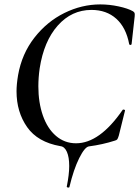

<svg xmlns="http://www.w3.org/2000/svg" viewBox="-20 -656 631 871"><path d="M289 195Q287 195 284.5 193.5Q282 192 283 190Q294 135 294 97Q294 57 283.5 33Q273 9 254 7Q151 -11 103 -79.5Q55 -148 55 -242Q55 -273 62 -315Q79 -412 136 -485Q193 -558 272 -597Q351 -636 435 -636Q476 -636 518 -627Q560 -618 583 -605Q589 -601 590.5 -597Q592 -593 591 -582L577 -456Q576 -452 571.5 -452Q567 -452 566 -456Q552 -531 507.5 -571Q463 -611 395 -611Q305 -611 242 -540Q179 -469 160 -346Q154 -304 154 -264Q154 -191 174.5 -132Q195 -73 234 -39.5Q273 -6 325 -6Q432 -6 536 -157Q537 -159 540 -159Q543 -159 545.5 -157.5Q548 -156 547 -154L519 -41Q515 -28 512 -24Q509 -20 501 -18Q445 0 384 8Q365 10 339.5 61Q314 112 295 192Q295 195 289 195Z"/></svg>

Font: Cormorant Infant SemiBold
Style: Italic
Weight: 600
Italic angle: -10°
Designer: Christian Thalmann (Catharsis Fonts)
Foundry: Catharsis Fonts
Version: Version 4.000